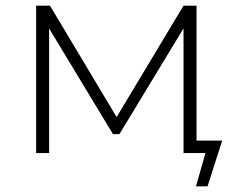

<svg xmlns="http://www.w3.org/2000/svg" viewBox="-20 -542 846 680"><path d="M108 0V-522H157L404 -109H382L630 -522H676V0H630V-462L640 -458L403 -67H380L142 -461L154 -463V0ZM674 118 712 -15 743 0H630V-44H767L715 118Z"/></svg>

Font: MOST Montserrat Light
Style: Regular
Weight: 300
Designer: Julieta Ulanovsky
Foundry: Julieta Ulanovsky
Version: Version 8.000;March 11, 2024;FontCreator 15.0.0.2926 64-bit